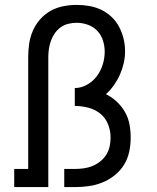

<svg xmlns="http://www.w3.org/2000/svg" viewBox="-20 -763 640 783"><path d="M38 0V-74H95V-530Q95 -558 99 -585Q103 -612 114 -637.5Q125 -663 143.5 -684Q162 -705 186 -718.5Q210 -732 237.5 -737.5Q265 -743 293 -743Q319 -743 344.5 -738.5Q370 -734 393 -723Q416 -712 435 -694Q454 -676 466 -653Q478 -630 484 -605Q490 -580 490 -554Q490 -529 484.5 -505Q479 -481 469 -458.5Q459 -436 444.5 -415.5Q430 -395 412 -379Q436 -367 456 -348.5Q476 -330 489.5 -306.5Q503 -283 508 -256Q513 -229 513 -202Q513 -173 507 -144.5Q501 -116 486 -91.5Q471 -67 448 -48.5Q425 -30 398 -19Q371 -8 342.5 -4Q314 0 285 0H242V-74H285Q303 -74 321.5 -76.5Q340 -79 357 -86Q374 -93 388.5 -104.5Q403 -116 413 -131.5Q423 -147 427 -165.5Q431 -184 431 -202Q431 -230 420.5 -256.5Q410 -283 388.5 -300Q367 -317 339.5 -324Q312 -331 285 -331V-404Q311 -404 335 -417.5Q359 -431 375 -452.5Q391 -474 399 -500Q407 -526 407 -552Q407 -575 400 -597.5Q393 -620 377 -637Q361 -654 338.5 -662Q316 -670 293 -670Q276 -670 259 -666Q242 -662 228 -652Q214 -642 204 -628Q194 -614 188 -597.5Q182 -581 179.5 -564Q177 -547 177 -530V0Z"/></svg>

Font: Iosevka Curly Slab Extended
Style: Regular
Weight: 400
Width: 7
Monospace: yes
Designer: Belleve Invis
Foundry: Belleve Invis
Version: Version 11.1.0; ttfautohint (v1.8.3)